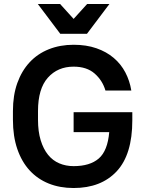

<svg xmlns="http://www.w3.org/2000/svg" viewBox="-20 -935 730 965"><path d="M350 10Q281 10 225 -12.5Q169 -35 129 -78.5Q89 -122 67 -186Q45 -250 45 -333V-377Q45 -456 67 -517.5Q89 -579 129 -622Q169 -665 225.5 -687.5Q282 -710 350 -710Q414 -710 464.5 -692.5Q515 -675 551.5 -644Q588 -613 610 -571Q632 -529 640 -480H510Q495 -531 455.5 -565.5Q416 -600 350 -600Q270 -600 220.5 -544.5Q171 -489 171 -377V-333Q171 -274 184.5 -230Q198 -186 221.5 -157Q245 -128 278 -114Q311 -100 350 -100Q432 -100 476.5 -138.5Q521 -177 529 -271H350V-371H645V-330Q645 -158 566.5 -74Q488 10 350 10ZM170 -915H282L350 -840L418 -915H530L417 -765H283Z"/></svg>

Font: PT Root UI Bold
Style: Regular
Weight: 700
Designer: Vitaly Kuzmin
Foundry: ParaType Ltd.
Version: Version 2.000G